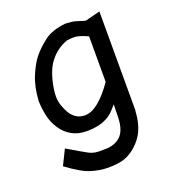

<svg xmlns="http://www.w3.org/2000/svg" viewBox="-129 -598 809 901"><g transform="rotate(-20 275.0 -148.0)"><path d="M144.5 -232.9Q137.2 -187.5 144.8 -160.6Q152.3 -133.8 164.8 -111.1Q177.2 -88.4 196 -76.2Q214.8 -64 240.2 -64Q272.5 -64 308.3 -92.8Q344.2 -121.6 383.8 -178.2V-405.8Q364.3 -415 340.3 -422.4Q316.4 -429.7 277.8 -422.9Q226.1 -403.3 191.9 -359.6Q157.7 -315.9 144.5 -232.9ZM469.2 -3.4Q469.2 -2.4 468.3 -1.5Q465.3 55.7 445.3 97.7Q428.7 131.3 398.2 158.2Q367.7 185.1 336.4 194.6Q305.2 204.1 258.3 204.1Q217.3 204.1 173.1 190.4Q128.9 176.8 60.1 125L97.2 49.8Q167 91.3 194.3 106Q221.7 120.6 263.2 117.2Q315.4 120.1 347.4 93.5Q379.4 66.9 381.8 0L383.3 -66.4Q374.5 -57.1 365.2 -45.9Q318.8 8.8 223.1 8.8Q180.2 8.8 148.4 -8.8Q116.7 -26.4 95.5 -58.6Q74.2 -90.8 66.4 -128.2Q58.6 -165.5 57.6 -201.2Q61.5 -270 83 -321.8Q104.5 -373.5 129.6 -404.1Q154.8 -434.6 193.1 -463.9Q231.4 -493.2 299.8 -500Q332.5 -499 349.6 -493.7Q366.7 -488.3 394 -480L469.2 -499Z"/></g></svg>

Font: Code New Roman
Style: Regular
Weight: 400
Monospace: yes
Designer: Sam Radian
Foundry: Code New Roman
Version: Version 2.00 November 29, 2014